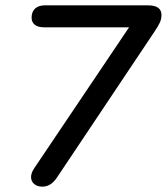

<svg xmlns="http://www.w3.org/2000/svg" viewBox="-20 -690 623 717"><path d="M96 -29Q96 -44 108 -62L462 -588H144Q122 -588 110 -597.5Q98 -607 98 -624Q98 -646 111 -658Q124 -670 147 -670H533Q583 -670 583 -634Q583 -619 577 -606Q571 -593 557 -572L192 -26Q170 7 138 7Q119 7 107.5 -3Q96 -13 96 -29Z"/></svg>

Font: SN Pro
Style: Italic
Weight: 400
Italic angle: -9°
Designer: Tobias Whetton
Foundry: Supernotes
Version: Version 1.003